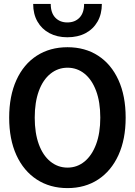

<svg xmlns="http://www.w3.org/2000/svg" viewBox="-20 -952 690 984"><path d="M326 12Q236 12 168.5 -32Q101 -76 64 -157Q27 -238 27 -349Q27 -460 64 -541.5Q101 -623 168.5 -666.5Q236 -710 326 -710Q416 -710 483 -666.5Q550 -623 587 -542Q624 -461 624 -349Q624 -238 587 -157Q550 -76 483 -32Q416 12 326 12ZM326 -93Q375 -93 413 -124Q451 -155 472.5 -212.5Q494 -270 494 -349Q494 -429 472.5 -486.5Q451 -544 413 -574.5Q375 -605 326 -605Q277 -605 238.5 -574Q200 -543 179 -485.5Q158 -428 158 -349Q158 -270 179 -212.5Q200 -155 238.5 -124Q277 -93 326 -93ZM325 -761Q273 -761 233.5 -782Q194 -803 172 -841.5Q150 -880 150 -932H240Q240 -886 263.5 -861.5Q287 -837 325 -837Q364 -837 387.5 -861.5Q411 -886 411 -932H502Q502 -880 480 -841.5Q458 -803 418.5 -782Q379 -761 325 -761Z"/></svg>

Font: Azeret Mono Thin Medium
Style: Regular
Weight: 500
Version: Version 1.002